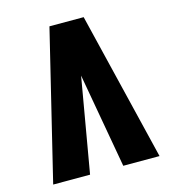

<svg xmlns="http://www.w3.org/2000/svg" viewBox="-108 -815 816 905"><g transform="rotate(-15 300.0 -362.5)"><path d="M383 -725 559 0H382L300 -462L220 0H40L216 -725Z"/></g></svg>

Font: JuliaMono Black
Style: Regular
Weight: 900
Monospace: yes
Designer: cormullion
Foundry: corm
Version: Version 0.054; ttfautohint (v1.8.4)